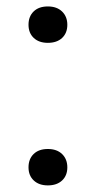

<svg xmlns="http://www.w3.org/2000/svg" viewBox="-20 -569 298 596"><path d="M128.5 6.5Q101 6.5 84.8 -8.8Q68.5 -24 68.5 -49.5Q68.5 -75.5 84.5 -91Q100.5 -106.5 128.5 -106.5Q156.5 -106.5 172.8 -90.8Q189 -75 189 -49.5Q189 -24 172.8 -8.8Q156.5 6.5 128.5 6.5ZM128.5 -436Q101 -436 84.8 -451.2Q68.5 -466.5 68.5 -492Q68.5 -518 84.5 -533.5Q100.5 -549 128.5 -549Q156.5 -549 172.8 -533.2Q189 -517.5 189 -492Q189 -466.5 172.8 -451.2Q156.5 -436 128.5 -436Z"/></svg>

Font: Encode Sans Expanded Expanded
Style: Regular
Weight: 400
Width: 7
Designer: Multiple Designers
Foundry: Impallari Type
Version: Version 3.000; ttfautohint (v1.8.3) -l 8 -r 50 -G 200 -x 14 